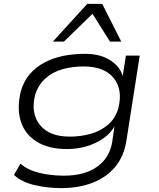

<svg xmlns="http://www.w3.org/2000/svg" viewBox="-20 -780 819 988"><path d="M295 188Q225 188 158 172.5Q91 157 52 120L85 62Q112 86 148.5 99Q185 112 226 118Q267 124 308 124Q414 124 478.5 79Q543 34 557 -47L570 -136L573 -137Q552 -96 512.5 -68.5Q473 -41 425 -27Q377 -13 326 -13Q230 -13 169 -51Q108 -89 87 -155.5Q66 -222 87 -310Q103 -364 134.5 -400Q166 -436 211 -459.5Q256 -483 308.5 -493Q361 -503 418 -503Q499 -503 551.5 -467Q604 -431 613 -380H610L628 -494H699L631 -59Q619 22 574 77Q529 132 457.5 160Q386 188 295 188ZM339 -77Q396 -77 447 -91.5Q498 -106 536 -138.5Q574 -171 589 -223Q613 -320 564.5 -379Q516 -438 411 -438Q352 -438 302 -424Q252 -410 215 -377.5Q178 -345 161 -293Q137 -198 185 -137.5Q233 -77 339 -77ZM252 -566 429 -760H506L604 -566H546L456 -709L309 -566Z"/></svg>

Font: Nunito Sans 7pt Expanded Light
Style: Italic
Weight: 300
Width: 7
Italic angle: -9°
Designer: Vernon Adams
Foundry: Vernon Adams
Version: Version 3.101;gftools[0.9.27]